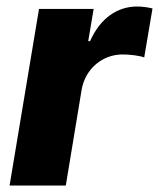

<svg xmlns="http://www.w3.org/2000/svg" viewBox="-20 -573 491 593"><path d="M9.6 0H183.2L232.2 -296.2C243.6 -361.2 296.9 -404.8 358.3 -404.8C380 -404.8 409.4 -401.6 425.4 -395.6L451 -546.9C436.4 -550.4 419.7 -552.9 403.4 -552.9C343.8 -552.9 290.1 -518.1 258.2 -446H252.5L269.2 -545.5H100.5Z"/></svg>

Font: TID UI Extra Bold
Style: Italic
Weight: 800
Italic angle: -9.39999°
Designer: The TID Project Authors
Foundry: Bakken & Bæck
Version: Version 1.001;hotconv 1.0.109;makeotfexe 2.5.65596